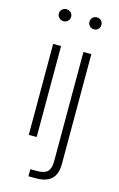

<svg xmlns="http://www.w3.org/2000/svg" viewBox="-140 -777 655 1054"><g transform="rotate(15 187.5 -250.0)"><path d="M79 0V-517H124V0ZM101 -652Q87 -652 76.5 -662Q66 -672 66 -686Q66 -701 76.5 -710.5Q87 -720 101 -720Q115 -720 125.5 -710.5Q136 -701 136 -686Q136 -672 126 -662Q116 -652 101 -652ZM136 220V180H173Q216 180 233.5 162.5Q251 145 251 103V-517H296V107Q296 144 284 169Q272 194 246.5 207Q221 220 181 220ZM274 -652Q260 -652 250 -662Q240 -672 240 -686Q240 -701 250 -710.5Q260 -720 274 -720Q288 -720 298 -710.5Q308 -701 308 -686Q308 -672 298.5 -662Q289 -652 274 -652Z"/></g></svg>

Font: DM Sans 11pt ExtraLight
Style: Regular
Weight: 250
Version: Version 4.004;gftools[0.9.30]